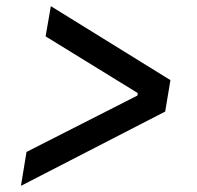

<svg xmlns="http://www.w3.org/2000/svg" viewBox="-20 -618 640 623"><path d="M66 -125 426 -308 427 -316 128 -500 145 -598 533 -358 516 -256 48 -15Z"/></svg>

Font: IBM Plex Mono Medium
Style: Italic
Weight: 500
Italic angle: -9°
Monospace: yes
Designer: Mike Abbink, Paul van der Laan, Pieter van Rosmalen
Foundry: Bold Monday
Version: Version 2.3